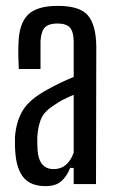

<svg xmlns="http://www.w3.org/2000/svg" viewBox="-20 -627 400 654"><path d="M135 7Q85 7 60.5 -22Q36 -51 32 -110Q31 -122 31 -135Q31 -148 31 -160Q35 -214 58 -251.5Q81 -289 140 -321Q161 -333 184 -344Q207 -355 231 -365V-485Q231 -517 219 -532Q207 -547 175 -547Q147 -547 133.5 -534Q120 -521 118 -487Q118 -470 118 -441.5Q118 -413 118 -392H44Q43 -409 42.5 -434.5Q42 -460 43 -480Q45 -547 75.5 -577Q106 -607 177 -607Q252 -607 279.5 -574.5Q307 -542 308 -469L307 0H231V-55H219Q207 -25 188 -9Q169 7 135 7ZM163 -51Q211 -51 231 -107V-304Q214 -297 196 -288Q178 -279 156 -263Q128 -244 118.5 -218.5Q109 -193 107 -160Q107 -151 107 -139Q107 -127 108 -115Q113 -51 163 -51Z"/></svg>

Font: Big Shoulders Display Medium
Style: Regular
Weight: 500
Designer: Patric King
Foundry: XO Type Co
Version: Version 1.000; ttfautohint (v1.8.2)